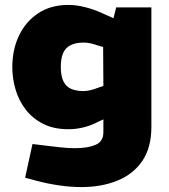

<svg xmlns="http://www.w3.org/2000/svg" viewBox="-20 -551 686 780"><path d="M311 209Q267 209 219 202Q171 195 123 182L82 171L112 34L152 39Q186 43 220.5 47Q255 51 285 51Q336 51 368 37.5Q400 24 400 -14V-66L378 -56Q350 -41 319 -33.5Q288 -26 258 -26Q198 -26 155 -48Q112 -70 84 -106.5Q56 -143 43 -188Q30 -233 30 -278Q30 -349 57 -406Q84 -463 135 -497Q186 -531 258 -531Q291 -531 327.5 -521.5Q364 -512 394 -498L441 -477L452 -521H595V-36Q595 49 558 103Q521 157 456.5 183Q392 209 311 209ZM227 -279Q227 -243 237.5 -221Q248 -199 269 -190Q290 -181 319 -181Q332 -181 347 -184.5Q362 -188 377 -194L400 -202L399 -360L375 -367Q362 -372 348 -375Q334 -378 319 -378Q287 -378 266 -367Q245 -356 236 -334.5Q227 -313 227 -279Z"/></svg>

Font: REM ExtraBold
Style: Regular
Weight: 800
Designer: Octavio Pardo
Foundry: Ashler Design
Version: Version 1.005;gftools[0.9.28]